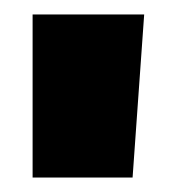

<svg xmlns="http://www.w3.org/2000/svg" viewBox="-20 -664 244 265"><path d="M25 -419V-644H179L163 -419Z"/></svg>

Font: Kanit
Style: Bold
Weight: 700
Designer: Katatrad Team
Foundry: CadsonDemak
Version: Version 2.000; ttfautohint (v1.8.3)